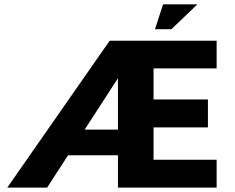

<svg xmlns="http://www.w3.org/2000/svg" viewBox="-20 -852 1068 872"><path d="M515.7 -620.9 588.8 -609.7 194 0H13L478.1 -667H963.9V-541.3H677.3V-400.2H924.3V-273.5H677.3V-126.4H963.9V0H515.7ZM579.1 -146.7H194.8L246.5 -263.5H590.8ZM683.9 -719.4 720.6 -832.3H876.5L758.5 -719.4Z"/></svg>

Font: Maven Pro
Style: Regular
Weight: 400
Designer: Joe Prince
Foundry: Joe Prince
Version: Version 2.103